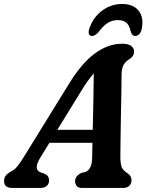

<svg xmlns="http://www.w3.org/2000/svg" viewBox="-48 -926 722 946"><path d="M150 -148.5Q132 -118.5 133 -101.5Q134 -84.5 149.5 -77.5L172 -70Q184.5 -63.5 189.2 -55.2Q194 -47 194 -38.5Q194 -20.5 182.5 -10.2Q171 0 151.5 0H12Q-28 0 -28 -34Q-28 -48.5 -20.2 -59.8Q-12.5 -71 10.5 -83.5Q25.5 -90.5 41.2 -111.2Q57 -132 73 -158.5L291 -511.5Q353 -613.5 418.5 -662Q484 -710.5 553 -710.5Q585.5 -710.5 599 -699.5Q612.5 -688.5 612.5 -672Q612.5 -649 590 -635Q572 -624 561.8 -607.8Q551.5 -591.5 551 -559.5Q551 -517 549.8 -459.2Q548.5 -401.5 547.5 -341Q546.5 -280.5 545.8 -228.8Q545 -177 545 -146.5Q546 -116.5 552.2 -101.2Q558.5 -86 582 -71Q600 -58.5 600 -37.5Q600 -21 589 -10.5Q578 0 558 0H356Q337.5 0 329.8 -9.8Q322 -19.5 322 -33.5Q322 -59.5 353.5 -74L373.5 -79Q405 -92 406 -148Q406.5 -180.5 407.5 -222.5H195.5ZM349 -472.5 234.5 -286.5H409Q410.5 -353 412 -427Q413.5 -501 414 -564.5Q400.5 -549 384.2 -526.8Q368 -504.5 349 -472.5ZM532.5 -827Q505 -827 482.5 -812.8Q460 -798.5 438 -768.5Q419.5 -748.5 406 -748.5Q394 -748.5 390.2 -758.5Q386.5 -768.5 392 -785Q410.5 -840.5 455 -873.5Q499.5 -906.5 554 -906.5Q608.5 -906.5 635 -873.2Q661.5 -840 650.5 -784.5Q647.5 -768.5 638.5 -758.5Q629.5 -748.5 617.5 -748.5Q604 -748.5 596.5 -768.5Q591 -798.5 576 -812.8Q561 -827 532.5 -827Z"/></svg>

Font: Fraunces 72pt S100 SemiBold
Style: Italic
Weight: 600
Italic angle: -16°
Version: Version 1.000; ttfautohint (v1.8.3)